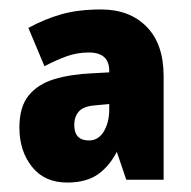

<svg xmlns="http://www.w3.org/2000/svg" viewBox="-20 -742 403 406"><path d="M194 -722Q254 -722 290 -685.5Q326 -649 326 -581V-362H247L227 -421Q211 -390 186.5 -373Q162 -356 122 -356Q74 -356 47.5 -389.5Q21 -423 21 -472Q21 -516 40.5 -540Q60 -564 94.5 -574.5Q129 -585 175 -587L211 -589V-592Q211 -631 168 -631Q143 -631 121 -623Q99 -615 74 -602L40 -683Q75 -702 110.5 -712Q146 -722 194 -722ZM179 -519Q156 -517 146.5 -506Q137 -495 137 -478Q137 -445 168 -445Q188 -445 199.5 -464Q211 -483 211 -511V-522Z"/></svg>

Font: Noto Sans Gurmukhi UI Condensed Black
Style: Regular
Weight: 900
Width: 3
Designer: Jelle Bosma - Monotype Design Team
Foundry: Monotype Imaging Inc.
Version: Version 2.004; ttfautohint (v1.8.4.7-5d5b)